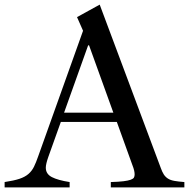

<svg xmlns="http://www.w3.org/2000/svg" viewBox="-44 -810 817 830"><path d="M461 -283 527 -100C531.7 -88 534.7 -78.8 536 -72.5C537.3 -66.2 538 -60.7 538 -56C538 -50.7 537 -46.2 535 -42.5C533 -38.8 528.3 -35.7 521 -33C513.7 -30.3 503.2 -28.2 489.5 -26.5C475.8 -24.8 457.7 -23.7 435 -23V0H753V-23C735.7 -24.3 721.3 -26 710 -28C698.7 -30 689.3 -33.3 682 -38C674.7 -42.7 668.7 -48.7 664 -56C659.3 -63.3 655 -72.7 651 -84L387 -790L289 -736L315 -677L121 -134C115 -116.7 109 -101.8 103 -89.5C97 -77.2 89 -66.7 79 -58C69 -49.3 56 -42.3 40 -37C24 -31.7 2.7 -27 -24 -23V0H257V-23C223 -28.3 197.3 -35.5 180 -44.5C162.7 -53.5 154 -67 154 -85C154 -95.7 157.7 -111.3 165 -132L219 -283ZM337 -614H341L446 -323H233Z"/></svg>

Font: Libre Caslon Text
Style: Regular
Weight: 400
Designer: Pablo Impallari, Rodrigo Fuenzalida
Foundry: Pablo Impallari, Rodrigo Fuenzalida
Version: Version 1.000; ttfautohint (v0.93) -l 8 -r 50 -G 200 -x 14 -